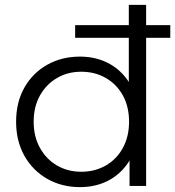

<svg xmlns="http://www.w3.org/2000/svg" viewBox="-20 -762 718 787"><path d="M308 5Q233 5 173.5 -29Q114 -63 80 -123.5Q46 -184 46 -263Q46 -343 80 -403Q114 -463 173.5 -496.5Q233 -530 308 -530Q377 -530 431.5 -499Q486 -468 518.5 -408.5Q551 -349 551 -263Q551 -178 519 -118Q487 -58 432.5 -26.5Q378 5 308 5ZM313 -58Q369 -58 413.5 -83.5Q458 -109 483.5 -155.5Q509 -202 509 -263Q509 -325 483.5 -371Q458 -417 413.5 -442.5Q369 -468 313 -468Q258 -468 214 -442.5Q170 -417 144 -371Q118 -325 118 -263Q118 -202 144 -155.5Q170 -109 214 -83.5Q258 -58 313 -58ZM511 0V-158L518 -264L508 -370V-742H579V0ZM288 -607V-659H678V-607Z"/></svg>

Font: MOST Montserrat
Style: Regular
Weight: 400
Designer: Julieta Ulanovsky
Foundry: Julieta Ulanovsky
Version: Version 8.000;March 11, 2024;FontCreator 15.0.0.2926 64-bit